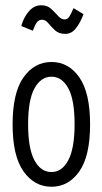

<svg xmlns="http://www.w3.org/2000/svg" viewBox="-20 -703 390 731"><path d="M176 8Q111 8 69.5 -50.5Q28 -109 28 -229Q28 -350 69.5 -408.5Q111 -467 176 -467Q241 -467 282 -408.5Q323 -350 323 -229Q323 -109 282 -50.5Q241 8 176 8ZM176 -48Q216 -48 240 -93Q264 -138 264 -230Q264 -323 240 -367Q216 -411 176 -411Q136 -411 111.5 -367Q87 -323 87 -230Q87 -138 111 -93Q135 -48 176 -48ZM260 -672 298 -649Q285 -615 268.5 -594.5Q252 -574 229 -574Q204 -574 189.5 -587.5Q175 -601 164 -614.5Q153 -628 140 -628Q128 -628 120.5 -618Q113 -608 105 -586L61 -604Q70 -637 90 -660Q110 -683 137 -683Q160 -683 174.5 -669.5Q189 -656 201 -642.5Q213 -629 226 -629Q237 -629 243.5 -639Q250 -649 260 -672Z"/></svg>

Font: Inconsolata ExtraCondensed
Style: Regular
Weight: 400
Width: 2
Monospace: yes
Designer: Raph Levien, Cyreal, Brenton Simpson
Foundry: Raph Levien, Cyreal, Google
Version: Version 3.001; ttfautohint (v1.8.2.53-6de2)